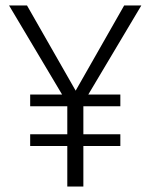

<svg xmlns="http://www.w3.org/2000/svg" viewBox="-20 -685 552 705"><path d="M421.9 -337.9V-294.9H286.1V-191.9H421.9V-148.9H286.1V0H227.1V-148.9H90.8V-191.9H227.1V-294.9H90.8V-337.9H208L13.2 -665H79.1L257.8 -352.1L436 -665H499L304.2 -337.9Z"/></svg>

Font: FiraSans-Light
Style: Regular
Weight: 300
Designer: Carrois Corporate & Edenspiekermann AG
Foundry: Carrois Corporate GbR & Edenspiekermann AG
Version: Version 3.106;PS 003.106;hotconv 1.0.70;makeotf.lib2.5.58329